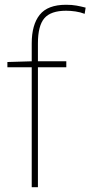

<svg xmlns="http://www.w3.org/2000/svg" viewBox="-20 -785 379 805"><path d="M258 -503H139V0H113V-503H11V-525L113 -528V-603Q113 -681 146.5 -723Q180 -765 257 -765Q282 -765 301 -761.5Q320 -758 339 -753L335 -727Q317 -734 296.5 -737Q276 -740 257 -740Q193 -740 166 -708.5Q139 -677 139 -603V-528H258Z"/></svg>

Font: Noto Sans Sinhala UI Thin
Style: Regular
Weight: 100
Designer: Jelle Bosma - Monotype Design Team
Foundry: Monotype Imaging Inc.
Version: Version 2.006; ttfautohint (v1.8.4.7-5d5b)